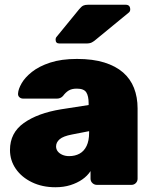

<svg xmlns="http://www.w3.org/2000/svg" viewBox="-20 -778 646 808"><path d="M213 10Q158 10 114.5 -11Q71 -32 46.5 -67.5Q22 -103 22 -147Q22 -219 80.5 -260.5Q139 -302 237 -318L353 -336V-343Q353 -374 343 -389.5Q333 -405 303 -405Q282 -405 269 -397Q256 -389 245 -374Q235 -363 219 -363H78Q68 -363 61.5 -369Q55 -375 56 -385Q57 -403 71 -427.5Q85 -452 114.5 -475.5Q144 -499 191 -514.5Q238 -530 304 -530Q371 -530 419 -515Q467 -500 498 -473Q529 -446 544 -407.5Q559 -369 559 -322V-26Q559 -15 551.5 -7.5Q544 0 533 0H388Q377 0 369 -7.5Q361 -15 361 -26V-58Q348 -38 326.5 -23Q305 -8 276.5 1Q248 10 213 10ZM271 -121Q296 -121 315 -131.5Q334 -142 344.5 -164Q355 -186 355 -219V-226L283 -212Q246 -205 231 -192Q216 -179 216 -162Q216 -150 223 -141Q230 -132 242.5 -126.5Q255 -121 271 -121ZM230 -595Q214 -595 214 -611Q214 -619 219 -624L313 -739Q323 -751 330.5 -754.5Q338 -758 350 -758H509Q528 -758 528 -738Q528 -731 523 -726L383 -611Q375 -604 366.5 -599.5Q358 -595 343 -595Z"/></svg>

Font: Rubik ExtraBold
Style: Regular
Weight: 800
Designer: Hubert and Fischer
Foundry: Hubert and Fischer
Version: Version 2.300;gftools[0.9.30]